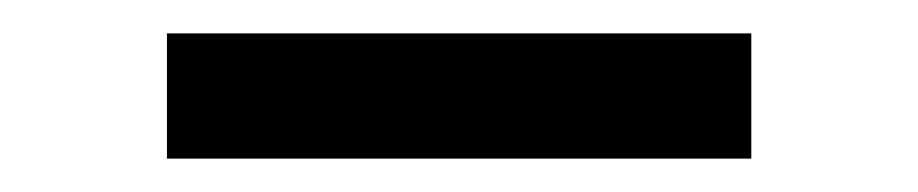

<svg xmlns="http://www.w3.org/2000/svg" viewBox="-20 -695 550 115"><path d="M80 -600H430V-675H80Z"/></svg>

Font: Glinicke Jost Regular
Style: Regular
Weight: 400
Version: Version 3.710